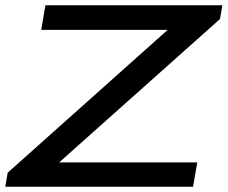

<svg xmlns="http://www.w3.org/2000/svg" viewBox="-21 -707 862 727"><path d="M-1 0 8 -53 614 -594H135L151 -687H821L812 -635L203 -92H726L710 0Z"/></svg>

Font: Archivo Expanded
Style: Italic
Weight: 400
Width: 7
Italic angle: -10°
Designer: Hector Gatti
Foundry: Omnibus-Type
Version: Version 2.001